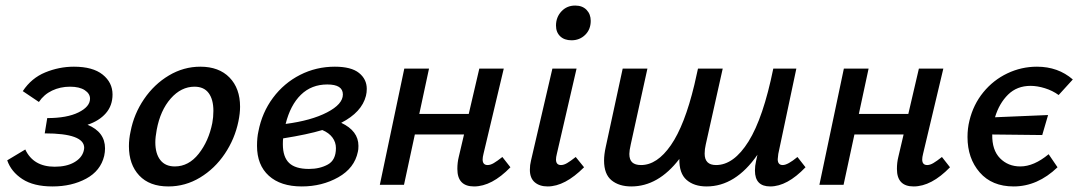

<svg xmlns="http://www.w3.org/2000/svg" viewBox="-20 -665 3881 691"><path d="M295 -216Q358 -190 358 -131Q358 -118 355 -104Q342 -50 290 -22Q238 6 169 6Q101 6 60.5 -20.5Q20 -47 6 -88L71 -127Q100 -65 177 -65Q219 -65 246.5 -80.5Q274 -96 281 -121Q283 -129 283 -133Q283 -185 141 -185L150 -240Q221 -240 262.5 -260.5Q304 -281 304 -310Q304 -328 285 -340.5Q266 -353 232 -353Q197 -353 167.5 -339Q138 -325 120 -298L62 -337Q93 -384 143 -404.5Q193 -425 246 -425Q314 -425 349.5 -396.5Q385 -368 385 -325Q385 -285 361 -257.5Q337 -230 295 -216Z M444 -139Q444 -165 450 -192Q462 -255 498.5 -308.5Q535 -362 588 -393.5Q641 -425 701 -425Q768 -425 806 -386Q844 -347 844 -281Q844 -257 838 -228Q825 -165 789 -111.5Q753 -58 700 -26Q647 6 586 6Q518 6 481 -33.5Q444 -73 444 -139ZM744 -222Q748 -243 748 -266Q748 -307 731 -330Q714 -353 680 -353Q632 -353 594.5 -310.5Q557 -268 544 -198Q539 -171 539 -153Q539 -112 557 -89Q575 -66 609 -66Q659 -66 695 -111.5Q731 -157 744 -222Z M1208 -223Q1270 -194 1270 -140Q1270 -126 1268 -119Q1256 -60 1197.5 -27Q1139 6 1066 6Q990 6 947.5 -32.5Q905 -71 905 -140Q905 -170 910 -192Q923 -260 962.5 -313Q1002 -366 1060 -395.5Q1118 -425 1185 -425Q1244 -425 1272 -402.5Q1300 -380 1300 -345Q1300 -332 1297 -320Q1282 -261 1208 -223ZM1158 -361Q1101 -361 1063 -324Q1025 -287 1008 -219Q1100 -231 1157 -260.5Q1214 -290 1214 -325Q1214 -361 1158 -361ZM1140 -197Q1087 -181 999 -167Q998 -160 998 -146Q998 -100 1020.5 -78.5Q1043 -57 1092 -57Q1131 -57 1160 -73Q1189 -89 1189 -132Q1189 -153 1176.5 -170Q1164 -187 1140 -197Z M1817 -63Q1750 6 1686 6Q1626 6 1626 -57Q1626 -80 1631 -100L1650 -181H1473L1434 0H1347L1435 -418H1524L1489 -255H1667L1705 -418H1793L1720 -111Q1717 -99 1717 -91Q1717 -71 1735 -71Q1745 -71 1757 -78Q1769 -85 1788 -100Z M1887 -54Q1887 -71 1891 -87L1968 -418H2055L1984 -111Q1981 -99 1981 -91Q1981 -71 1999 -71Q2009 -71 2021 -78Q2033 -85 2052 -100L2082 -63Q2013 6 1951 6Q1922 6 1904.5 -9Q1887 -24 1887 -54ZM1981 -573Q1981 -603 2000.5 -624Q2020 -645 2050 -645Q2076 -645 2091 -629.5Q2106 -614 2106 -590Q2106 -559 2086 -539.5Q2066 -520 2037 -520Q2011 -520 1996 -534.5Q1981 -549 1981 -573Z M2879 -63Q2813 6 2752 6Q2697 6 2697 -51Q2697 -68 2701 -85L2706 -108Q2627 6 2523 6Q2478 6 2451 -17.5Q2424 -41 2425 -93Q2349 6 2252 6Q2208 6 2181 -16Q2154 -38 2154 -87Q2154 -109 2160 -136L2221 -418H2310L2250 -145Q2245 -123 2245 -111Q2245 -90 2255.5 -80.5Q2266 -71 2287 -71Q2345 -71 2394.5 -142.5Q2444 -214 2479 -360L2492 -418H2581L2520 -145Q2516 -128 2516 -112Q2516 -71 2557 -71Q2621 -71 2674 -156Q2727 -241 2763 -418H2846L2781 -111Q2779 -97 2779 -92Q2779 -71 2797 -71Q2815 -71 2850 -100Z M3399 -63Q3332 6 3268 6Q3208 6 3208 -57Q3208 -80 3213 -100L3232 -181H3055L3016 0H2929L3017 -418H3106L3071 -255H3249L3287 -418H3375L3302 -111Q3299 -99 3299 -91Q3299 -71 3317 -71Q3327 -71 3339 -78Q3351 -85 3370 -100Z M3561 -243 3752 -251 3731 -179 3551 -181Q3550 -125 3579 -95.5Q3608 -66 3652 -66Q3701 -66 3754 -110L3786 -63Q3714 6 3628 6Q3550 6 3506 -44.5Q3462 -95 3462 -172Q3462 -203 3469 -231Q3483 -289 3519 -333Q3555 -377 3605.5 -401Q3656 -425 3712 -425Q3788 -425 3841 -379L3790 -323Q3768 -339 3740.5 -347.5Q3713 -356 3689 -356Q3640 -356 3608 -324.5Q3576 -293 3561 -243Z"/></svg>

Font: Ysabeau Semibold
Style: Italic
Weight: 600
Italic angle: -12°
Designer: Christian Thalmann (Catharsis Fonts)
Version: Version 0.003